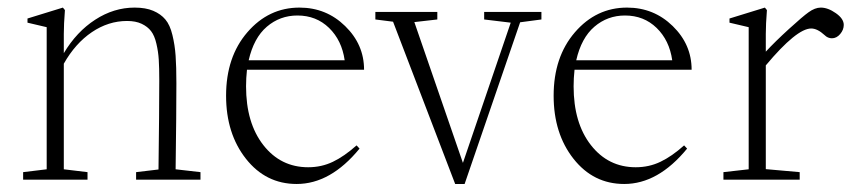

<svg xmlns="http://www.w3.org/2000/svg" viewBox="-20 -466 2222 498"><path d="M40 0V-19.5L101.1 -26.9V-395.5L51.3 -407.2V-418L143.1 -446.3L148.4 -439.9Q145.5 -402.8 145.5 -377.9V-328.1Q178.7 -383.8 227.1 -415Q275.4 -446.3 329.1 -446.3Q357.9 -446.3 377.4 -438Q397 -429.7 408.9 -415.5Q420.9 -401.4 427.2 -375.2Q433.6 -349.1 435.5 -321.3Q437.5 -293.5 437.5 -250Q437.5 -171.4 435.5 -26.9L500 -19.5V0H333V-19.5L391.1 -26.4Q393.1 -177.7 393.1 -258.8Q393.1 -290.5 391.8 -311Q390.6 -331.5 385.7 -352.5Q380.9 -373.5 371.8 -385.3Q362.8 -397 347.4 -404.3Q332 -411.6 309.6 -411.6Q261.2 -411.6 218.3 -382.6Q175.3 -353.5 145.5 -300.8V-26.9L207 -19.5V0Z M749.5 11.2Q669.4 11.2 617.9 -54.2Q566.4 -119.6 566.4 -217.8Q566.4 -318.4 621.6 -382.3Q676.8 -446.3 756.8 -446.3Q826.2 -446.3 875.2 -398.4Q924.3 -350.6 924.3 -285.2H620.6Q618.2 -263.2 618.2 -242.2Q618.2 -147 663.1 -89.6Q708 -32.2 779.3 -32.2Q814 -32.2 843.5 -46.4Q873 -60.5 904.8 -88.9L912.6 -80.6Q837.4 11.2 749.5 11.2ZM751.5 -425.8Q706.1 -425.8 672.1 -396.7Q638.2 -367.7 625 -309.6H874Q866.7 -361.3 833.5 -393.6Q800.3 -425.8 751.5 -425.8Z M1160.6 11.2 999.5 -409.7 953.6 -415.5V-435.1H1114.3V-415.5L1054.7 -408.7L1180.7 -43.5L1304.7 -407.2L1235.8 -415.5V-435.1H1384.3V-415.5L1329.1 -408.2L1185.1 11.2Z M1599.1 11.2Q1519 11.2 1467.5 -54.2Q1416 -119.6 1416 -217.8Q1416 -318.4 1471.2 -382.3Q1526.4 -446.3 1606.4 -446.3Q1675.8 -446.3 1724.9 -398.4Q1773.9 -350.6 1773.9 -285.2H1470.2Q1467.8 -263.2 1467.8 -242.2Q1467.8 -147 1512.7 -89.6Q1557.6 -32.2 1628.9 -32.2Q1663.6 -32.2 1693.1 -46.4Q1722.7 -60.5 1754.4 -88.9L1762.2 -80.6Q1687 11.2 1599.1 11.2ZM1601.1 -425.8Q1555.7 -425.8 1521.7 -396.7Q1487.8 -367.7 1474.6 -309.6H1723.6Q1716.3 -361.3 1683.1 -393.6Q1649.9 -425.8 1601.1 -425.8Z M1856.4 0V-19.5L1921.9 -26.9V-395.5L1872.1 -407.2V-418L1963.9 -446.3L1969.2 -439.9Q1966.3 -402.8 1966.3 -377.9V-332Q1990.2 -357.9 2026.4 -390.9Q2062.5 -423.8 2077.1 -434.1Q2093.8 -446.3 2108.9 -446.3Q2127.4 -446.3 2147.9 -431.9Q2168.5 -417.5 2168.5 -401.4Q2168.5 -388.7 2159.2 -377.7Q2149.9 -366.7 2137.7 -366.7Q2127 -366.7 2118.7 -375Q2100.1 -392.1 2084 -392.1Q2046.4 -392.1 1966.3 -296.4V-27.3L2054.2 -19.5V0Z"/></svg>

Font: Elstob ExtraLight
Style: Regular
Weight: 200
Designer: Peter S. Baker
Version: Version 1.015